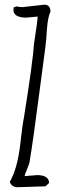

<svg xmlns="http://www.w3.org/2000/svg" viewBox="-20 -783 270 812"><path d="M187.5 -9.3C187.5 -30.8 170.4 -42.5 136.7 -42.5L84 -38.1C85.4 -44.9 88.4 -53.7 92.8 -63.5C100.6 -81.1 104.5 -93.8 105.5 -101.1C116.2 -165 128.9 -256.8 144.5 -377C153.8 -443.4 162.6 -517.1 171.9 -583.5C174.3 -601.1 176.8 -627.9 178.7 -661.6C181.2 -694.3 186 -718.3 193.4 -733.9C193.4 -753.4 184.6 -763.2 167 -763.2L75.7 -752.9C65.9 -752.9 57.6 -753.9 50.3 -755.9L38.6 -752.4L36.6 -741.7C36.6 -720.2 54.7 -708.5 90.8 -708.5L139.2 -712.9C138.7 -694.3 133.8 -665 124 -599.6C120.6 -548.3 106.9 -445.8 82 -291L82.5 -291.5C77.6 -270 73.7 -241.2 69.3 -204.1C61.5 -127.4 50.3 -64.9 21.5 -13.7C26.9 1 38.1 8.8 53.2 8.8L172.9 4.9Z"/></svg>

Font: Amatic Mod Bold ONEptTWO
Style: Bold
Weight: 700
Designer: David Occhino Design
Foundry: David Occhino Design
Version: Version 1.2